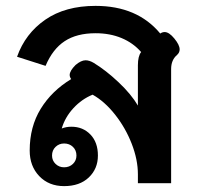

<svg xmlns="http://www.w3.org/2000/svg" viewBox="-20 -623 672 653"><path d="M81 -111Q81 -192 118.5 -253Q156 -314 222 -354Q217 -361 217 -368Q217 -382 237 -402Q256 -418 271 -418Q284 -418 299 -409Q340 -384 383 -343.5Q426 -303 449 -264V-401Q449 -432 460 -446Q433 -477 393.5 -493.5Q354 -510 305 -510Q241 -510 200 -483Q159 -456 135 -399L38 -430Q66 -509 134 -556Q202 -603 305 -603Q447 -603 525 -509Q532 -514 540 -514Q555 -514 573 -492Q591 -470 591 -455Q591 -444 582 -436Q562 -419 562 -388V0H449V-30Q449 -80 428 -134Q407 -188 371.5 -233Q336 -278 295 -301Q258 -286 229.5 -255Q201 -224 190 -186Q205 -192 223 -192Q262 -192 287.5 -165.5Q313 -139 313 -94Q313 -49 282 -19.5Q251 10 198 10Q146 10 113.5 -24Q81 -58 81 -111ZM240 -94Q240 -112 228 -123.5Q216 -135 198 -135Q181 -135 169 -123.5Q157 -112 157 -94Q157 -77 169 -65.5Q181 -54 198 -54Q216 -54 228 -65.5Q240 -77 240 -94Z"/></svg>

Font: Niramit SemiBold
Style: Regular
Weight: 600
Designer: Katatrad Aksorn Co.,Ltd.
Foundry: Cadson Demak Co.,Ltd.
Version: Version 1.001; ttfautohint (v1.6)